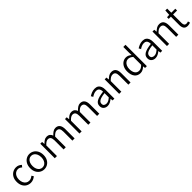

<svg xmlns="http://www.w3.org/2000/svg" viewBox="602 -2918 5054 5054"><g transform="rotate(-45 3129.0 -391.5)"><path d="M304.2 13.2Q232.9 13.2 176 -20.3Q119.1 -53.7 86.2 -116.9Q53.2 -180.2 53.2 -269Q53.2 -359.4 88.9 -423.1Q124.5 -486.8 183.1 -520.5Q241.7 -554.2 310.1 -554.2Q363.3 -554.2 401.4 -534.7Q439.5 -515.1 467.8 -488.8L424.8 -435.1Q400.9 -457.5 373.8 -471.2Q346.7 -484.9 313 -484.9Q262.7 -484.9 222.9 -457.8Q183.1 -430.7 160.2 -382.1Q137.2 -333.5 137.2 -269Q137.2 -205.1 158.9 -157Q180.7 -108.9 219.7 -82Q258.8 -55.2 311 -55.2Q349.1 -55.2 382.8 -71.3Q416.5 -87.4 441.9 -109.9L478 -56.2Q441.9 -23.9 397.7 -5.4Q353.5 13.2 304.2 13.2Z M806.6 13.2Q740.7 13.2 684.3 -20.3Q627.9 -53.7 593.5 -116.9Q559.1 -180.2 559.1 -269Q559.1 -359.4 593.5 -423.1Q627.9 -486.8 684.3 -520.5Q740.7 -554.2 806.6 -554.2Q873 -554.2 929.7 -520.5Q986.3 -486.8 1021 -423.1Q1055.7 -359.4 1055.7 -269Q1055.7 -180.2 1021 -116.9Q986.3 -53.7 929.7 -20.3Q873 13.2 806.6 13.2ZM806.6 -55.2Q855.5 -55.2 892.6 -82Q929.7 -108.9 950.7 -157Q971.7 -205.1 971.7 -269Q971.7 -333.5 950.7 -382.1Q929.7 -430.7 892.6 -457.8Q855.5 -484.9 806.6 -484.9Q758.3 -484.9 721.4 -457.8Q684.6 -430.7 663.8 -382.1Q643.1 -333.5 643.1 -269Q643.1 -205.1 663.8 -157Q684.6 -108.9 721.4 -82Q758.3 -55.2 806.6 -55.2Z M1203.1 0V-540H1269L1276.9 -460H1279.8Q1314.9 -499 1357.9 -526.6Q1400.9 -554.2 1447.8 -554.2Q1510.7 -554.2 1545.9 -525.6Q1581.1 -497.1 1596.7 -449.2Q1640.6 -495.6 1684.3 -524.9Q1728 -554.2 1776.9 -554.2Q1859.4 -554.2 1900.1 -500.2Q1940.9 -446.3 1940.9 -342.8V0H1858.9V-333Q1858.9 -411.1 1833.5 -447Q1808.1 -482.9 1753.9 -482.9Q1689.5 -482.9 1611.8 -395V0H1530.8V-333Q1530.8 -411.1 1505.1 -447Q1479.5 -482.9 1424.8 -482.9Q1359.9 -482.9 1283.7 -395V0Z M2122.1 0V-540H2188L2195.8 -460H2198.7Q2233.9 -499 2276.9 -526.6Q2319.8 -554.2 2366.7 -554.2Q2429.7 -554.2 2464.8 -525.6Q2500 -497.1 2515.6 -449.2Q2559.6 -495.6 2603.3 -524.9Q2647 -554.2 2695.8 -554.2Q2778.3 -554.2 2819.1 -500.2Q2859.9 -446.3 2859.9 -342.8V0H2777.8V-333Q2777.8 -411.1 2752.4 -447Q2727.1 -482.9 2672.9 -482.9Q2608.4 -482.9 2530.8 -395V0H2449.7V-333Q2449.7 -411.1 2424.1 -447Q2398.4 -482.9 2343.8 -482.9Q2278.8 -482.9 2202.6 -395V0Z M3162.6 13.2Q3096.2 13.2 3051 -26.1Q3005.9 -65.4 3005.9 -139.2Q3005.9 -227.5 3086.4 -274.4Q3167 -321.3 3340.8 -340.8Q3341.3 -377.4 3331.8 -410.6Q3322.3 -443.8 3297.4 -464.8Q3272.5 -485.8 3225.6 -485.8Q3177.2 -485.8 3135 -466.8Q3092.8 -447.8 3062 -425.8L3028.8 -482.9Q3064 -506.3 3118.7 -530.3Q3173.3 -554.2 3238.8 -554.2Q3304.2 -554.2 3344.5 -526.4Q3384.8 -498.5 3403.3 -449.2Q3421.9 -399.9 3421.9 -335V0H3355L3347.7 -65.9H3344.7Q3305.7 -33.2 3259.8 -10Q3213.9 13.2 3162.6 13.2ZM3184.6 -53.2Q3226.1 -53.2 3262.7 -72.3Q3299.3 -91.3 3340.8 -127.9V-286.1Q3245.1 -274.9 3189.2 -255.9Q3133.3 -236.8 3109.1 -209Q3085 -181.2 3085 -144Q3085 -95.2 3114.3 -74.2Q3143.6 -53.2 3184.6 -53.2Z M3600.1 0V-540H3666L3673.8 -460.9H3676.8Q3715.8 -499 3759.5 -526.6Q3803.2 -554.2 3858.9 -554.2Q3943.8 -554.2 3983.9 -500.2Q4023.9 -446.3 4023.9 -342.8V0H3941.9V-333Q3941.9 -411.1 3916.5 -447Q3891.1 -482.9 3835 -482.9Q3792 -482.9 3757.3 -460.7Q3722.7 -438.5 3680.7 -395V0Z M4386.7 13.2Q4284.7 13.2 4224.4 -60.3Q4164.1 -133.8 4164.1 -269Q4164.1 -356.4 4196.8 -420.4Q4229.5 -484.4 4283.2 -519.3Q4336.9 -554.2 4398.9 -554.2Q4446.8 -554.2 4481.9 -537.1Q4517.1 -520 4553.7 -490.2L4549.8 -584V-795.9H4630.9V0H4564L4555.7 -64.9H4553.7Q4521.5 -32.7 4479 -9.8Q4436.5 13.2 4386.7 13.2ZM4403.8 -56.2Q4442.9 -56.2 4478.3 -75.4Q4513.7 -94.7 4549.8 -132.8V-424.8Q4513.2 -457 4480.2 -470.9Q4447.3 -484.9 4411.6 -484.9Q4365.7 -484.9 4328.9 -457.5Q4292 -430.2 4270.5 -381.6Q4249 -333 4249 -270Q4249 -170.4 4289.3 -113.3Q4329.6 -56.2 4403.8 -56.2Z M4941.9 13.2Q4875.5 13.2 4830.3 -26.1Q4785.2 -65.4 4785.2 -139.2Q4785.2 -227.5 4865.7 -274.4Q4946.3 -321.3 5120.1 -340.8Q5120.6 -377.4 5111.1 -410.6Q5101.6 -443.8 5076.7 -464.8Q5051.8 -485.8 5004.9 -485.8Q4956.5 -485.8 4914.3 -466.8Q4872.1 -447.8 4841.3 -425.8L4808.1 -482.9Q4843.3 -506.3 4897.9 -530.3Q4952.6 -554.2 5018.1 -554.2Q5083.5 -554.2 5123.8 -526.4Q5164.1 -498.5 5182.6 -449.2Q5201.2 -399.9 5201.2 -335V0H5134.3L5127 -65.9H5124Q5085 -33.2 5039.1 -10Q4993.2 13.2 4941.9 13.2ZM4963.9 -53.2Q5005.4 -53.2 5042 -72.3Q5078.6 -91.3 5120.1 -127.9V-286.1Q5024.4 -274.9 4968.5 -255.9Q4912.6 -236.8 4888.4 -209Q4864.3 -181.2 4864.3 -144Q4864.3 -95.2 4893.6 -74.2Q4922.9 -53.2 4963.9 -53.2Z M5379.4 0V-540H5445.3L5453.1 -460.9H5456.1Q5495.1 -499 5538.8 -526.6Q5582.5 -554.2 5638.2 -554.2Q5723.1 -554.2 5763.2 -500.2Q5803.2 -446.3 5803.2 -342.8V0H5721.2V-333Q5721.2 -411.1 5695.8 -447Q5670.4 -482.9 5614.3 -482.9Q5571.3 -482.9 5536.6 -460.7Q5502 -438.5 5460 -395V0Z M6147.9 13.2Q6063.5 13.2 6031.2 -35.2Q5999 -83.5 5999 -163.1V-473.1H5917V-535.2L6002 -540L6011.2 -692.9H6080.1V-540H6229V-473.1H6080.1V-160.2Q6080.1 -110.4 6098.1 -82.3Q6116.2 -54.2 6165 -54.2Q6180.2 -54.2 6197.5 -58.6Q6214.8 -63 6228 -67.9L6244.1 -6.8Q6221.7 0.5 6196.3 6.8Q6170.9 13.2 6147.9 13.2Z"/></g></svg>

Font: `nÑOS CN Normal
Style: Regular
Weight: 350
Designer: Ryoko NISHIZUKA ?XZm?[P (kana & ideographs); Paul D. Hunt (Latin, Greek & Cyrillic); Wenlong ZHANG _ e??? (bopomofo); Sa
Foundry: Adobe Systems Incorporated
Version: Version 1.004 June 21, 2023